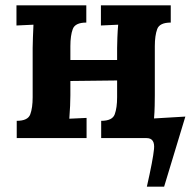

<svg xmlns="http://www.w3.org/2000/svg" viewBox="-20 -520 723 723"><path d="M533 183Q556 82 560 41Q564 0 532 0H361V-65Q403 -65 412 -89.5Q421 -114 421 -154V-217L245 -215V-161Q245 -147 244 -121.5Q243 -96 241 -73L306 -76V0H43V-65Q85 -65 94 -89.5Q103 -114 103 -154V-339Q103 -353 104 -379Q105 -405 106 -427L42 -424V-500H305V-435Q263 -435 254 -410.5Q245 -386 245 -346V-294H421V-339Q421 -353 422 -379Q423 -405 425 -427L360 -424V-500H623V-435Q581 -435 572 -410.5Q563 -386 563 -346V-161Q563 -147 562.5 -122Q562 -97 560 -74L678 -81L598 183Z"/></svg>

Font: Lora
Style: Bold
Weight: 700
Designer: Olga Karpushina, Alexei Vanyashin (Cyrillic)
Foundry: Cyreal
Version: Version 3.006; ttfautohint (v1.8.4.7-5d5b);gftools[0.9.30]